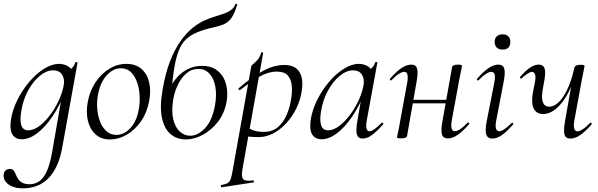

<svg xmlns="http://www.w3.org/2000/svg" viewBox="-38 -748 3269 1049"><path d="M86.4 281Q36.4 281 6.8 258.3Q-22.8 235.6 -17.4 203Q-14.8 186.8 -4.7 180.8Q5.4 174.8 15.8 174.8Q29.4 174.8 36.4 183.4Q43.4 192 48.1 204.4Q52.8 216.8 60.5 229.1Q68.2 241.4 83.2 250Q98.2 258.6 125.4 258.6Q149 258.6 171.9 245.5Q194.8 232.4 214.1 195.1Q233.4 157.8 246.2 86.4L301 -229L318 -246Q288.4 -170.4 248.4 -111.6Q208.4 -52.8 165 -19.9Q121.6 13 80.6 13Q48.2 13 31.1 -11.1Q14 -35.2 21.2 -91Q29 -145.2 55.7 -199.5Q82.4 -253.8 120.5 -299.1Q158.6 -344.4 201.7 -371.7Q244.8 -399 284.4 -399Q302.8 -399 320.6 -392.3Q338.4 -385.6 351.1 -370.3Q363.8 -355 365.8 -330.4L323.4 -357Q335.6 -359 352.1 -373.4Q368.6 -387.8 373.6 -407Q375.6 -410 381.1 -408.8Q386.6 -407.6 385.6 -405.6L301.2 62.6Q281.6 168.6 227.5 224.8Q173.4 281 86.4 281ZM116.6 -36Q144.6 -36 174.6 -57.8Q204.6 -79.6 232.3 -115.2Q260 -150.8 280.5 -193.5Q301 -236.2 309.2 -277Q317.2 -314 302 -339.2Q286.8 -364.4 249.2 -363.6Q214.2 -362.8 178.1 -332.6Q142 -302.4 114.6 -251.6Q87.2 -200.8 77.4 -136Q69.8 -85.8 79.4 -60.9Q89 -36 116.6 -36Z M563 14Q515.2 14 484.3 -13.8Q453.4 -41.6 442.2 -88.6Q431 -135.6 441.8 -193Q453 -251.6 483.8 -298.1Q514.6 -344.6 558.6 -371.8Q602.6 -399 652.4 -399Q704.4 -399 735.8 -370.7Q767.2 -342.4 777.4 -295.5Q787.6 -248.6 776.4 -193Q764.2 -129.8 730.7 -82.9Q697.2 -36 652.8 -11Q608.4 14 563 14ZM597.8 -11Q639.4 -11 673.7 -47.3Q708 -83.6 719.8 -149Q727 -186 724.9 -225.3Q722.8 -264.6 711 -298.6Q699.2 -332.6 677.2 -353.8Q655.2 -375 622.6 -375Q581 -375 546.2 -337.8Q511.4 -300.6 498.4 -236Q490.4 -197.4 493 -158Q495.6 -118.6 508.1 -85.2Q520.6 -51.8 543.4 -31.4Q566.2 -11 597.8 -11Z M976.4 13.8Q929.8 13.8 895.4 -14.1Q861 -42 847.4 -101.7Q833.8 -161.4 850 -256.6Q865.6 -348.4 891.2 -413.6Q916.8 -478.8 947.9 -522.7Q979 -566.6 1012.2 -593.7Q1045.4 -620.8 1077.1 -635.3Q1108.8 -649.8 1134.2 -657Q1161.8 -665.6 1184.6 -673.2Q1207.4 -680.8 1223.7 -692.7Q1240 -704.6 1247.6 -725Q1249.6 -729.6 1253.8 -726.2Q1258 -722.8 1258.6 -723Q1247.4 -687.6 1235.9 -665.7Q1224.4 -643.8 1209.4 -631.1Q1194.4 -618.4 1173.9 -611.1Q1153.4 -603.8 1124.2 -597.4Q1070.4 -585.2 1034.3 -569.3Q998.2 -553.4 975.2 -530Q952.2 -506.6 938.9 -472.5Q925.6 -438.4 916.4 -389.8Q910 -355.2 905 -309.2Q900 -263.2 893.6 -204.4L870.2 -223.4Q887.8 -268.8 909.7 -300.1Q931.6 -331.4 956.8 -350.8Q982 -370.2 1009.4 -379.2Q1036.8 -388.2 1065.2 -388.2Q1109.4 -388.2 1138.2 -370.4Q1167 -352.6 1182.7 -323.7Q1198.4 -294.8 1202.1 -260Q1205.8 -225.2 1199.8 -191.4Q1188.8 -129.8 1153.3 -83.6Q1117.8 -37.4 1070.7 -11.8Q1023.6 13.8 976.4 13.8ZM1001.6 -6.4Q1043 -6.4 1081.9 -47.3Q1120.8 -88.2 1136.4 -171.2Q1146.8 -229 1138.6 -274.1Q1130.4 -319.2 1106.5 -345.3Q1082.6 -371.4 1045.4 -371.4Q1007.8 -371.4 979.6 -346.5Q951.4 -321.6 933.3 -283.7Q915.2 -245.8 908.4 -204.6Q898 -141 908.5 -96.7Q919 -52.4 944.1 -29.4Q969.2 -6.4 1001.6 -6.4Z M1173.6 275Q1169.8 276 1168.7 270Q1167.6 264 1171.6 263Q1194 258.8 1205.1 252.7Q1216.2 246.6 1222 231.1Q1227.8 215.6 1232.8 185L1334.8 -386Q1334.8 -389 1342 -395.1Q1349.2 -401.2 1358.9 -410.4Q1368.6 -419.6 1376.9 -431.9Q1385.2 -444.2 1388.4 -459.2Q1389.6 -463.2 1395 -462.2Q1400.4 -461.2 1399.4 -457.2L1286.4 178Q1279.4 218.6 1290.9 231Q1302.4 243.4 1343.8 237.8Q1347.8 236.2 1349.4 242Q1351 247.8 1346 248.8ZM1376 1Q1339 1 1320.5 -2Q1302 -5 1288 -8L1298 -60.4Q1317.4 -46.8 1342.4 -37.1Q1367.4 -27.4 1404.2 -27.4Q1448.6 -27.4 1479.2 -52.5Q1509.8 -77.6 1528.7 -121.4Q1547.6 -165.2 1554.4 -220Q1559.2 -254.4 1555.3 -285.6Q1551.4 -316.8 1533.3 -336.8Q1515.2 -356.8 1474.2 -356.8Q1427.8 -356.8 1381.2 -330.1Q1334.6 -303.4 1273.4 -256Q1270.2 -254.4 1266.3 -259Q1262.4 -263.6 1265.6 -265.2Q1325.6 -318.2 1390.1 -355.6Q1454.6 -393 1516 -393Q1572 -393 1596.4 -357Q1620.8 -321 1610.8 -253Q1603.8 -202 1581.1 -156Q1558.4 -110 1525.7 -74.5Q1493 -39 1454.2 -19Q1415.4 1 1376 1Z M1718.6 13Q1686.2 13 1669.1 -11.1Q1652 -35.2 1659.2 -91Q1667 -145.2 1693.7 -199.5Q1720.4 -253.8 1758.5 -299.1Q1796.6 -344.4 1839.7 -371.7Q1882.8 -399 1922.4 -399Q1940.8 -399 1958.6 -392.3Q1976.4 -385.6 1989.1 -370.3Q2001.8 -355 2003.8 -330.4L1961.4 -357Q1973.6 -359 1990.1 -373.4Q2006.6 -387.8 2011.6 -407Q2013.6 -410 2019.1 -408.8Q2024.6 -407.6 2023.6 -405.6L1965.6 -89Q1955.8 -30.8 1980.6 -30.8Q1992.2 -30.8 2009.4 -43.5Q2026.6 -56.2 2047.4 -77Q2050.4 -80 2054.4 -76Q2058.4 -72 2055.4 -69Q2022.8 -32 1996.1 -11.5Q1969.4 9 1943.4 9Q1918.6 9 1911.9 -12.9Q1905.2 -34.8 1914.8 -89L1939 -229L1956 -246Q1926.4 -170.4 1886.4 -111.6Q1846.4 -52.8 1803 -19.9Q1759.6 13 1718.6 13ZM1754.6 -36Q1782.6 -36 1812.6 -57.8Q1842.6 -79.6 1870.3 -115.2Q1898 -150.8 1918.5 -193.5Q1939 -236.2 1947.2 -277Q1955.2 -314 1940 -339.2Q1924.8 -364.4 1887.6 -363.6Q1853.2 -362.8 1817 -332.6Q1780.8 -302.4 1753 -251.6Q1725.2 -200.8 1715.4 -136Q1707.8 -85.8 1717.4 -60.9Q1727 -36 1754.6 -36Z M2154.4 8Q2140.2 8 2135.6 6.3Q2131 4.6 2131 1.6Q2131 -1.6 2136.5 -24.8Q2142 -48 2146 -74L2187 -297Q2196.8 -355.6 2170.4 -355.6Q2158.8 -355.6 2140.7 -344Q2122.6 -332.4 2101.2 -310Q2098.2 -306 2093.8 -310.5Q2089.4 -315 2093.2 -318.2Q2126.8 -357.2 2155.4 -376.1Q2184 -395 2209.6 -395Q2234.4 -395 2240.8 -373.3Q2247.2 -351.6 2237.6 -299.4L2186.4 -7.2Q2183.8 8 2154.4 8ZM2191 -183.4 2194.8 -202.6H2427.2L2424.2 -183.4ZM2408.4 8.2Q2382.8 8.2 2376.5 -13.9Q2370.2 -36 2379.6 -87.4L2431.6 -379.6Q2434.2 -394.8 2462.8 -394.8Q2478 -394.8 2482.1 -393Q2486.2 -391.2 2486.2 -388.4Q2486.2 -385.2 2481.2 -362.4Q2476.2 -339.6 2471.2 -312.8L2430.2 -89.8Q2420.4 -31.2 2447.6 -31.2Q2472.6 -31.2 2515.8 -76.8Q2519.8 -80.8 2523.8 -76.7Q2527.8 -72.6 2524 -68.6Q2490.4 -30.4 2462.6 -11.1Q2434.8 8.2 2408.4 8.2Z M2651.2 9Q2627 9 2619 -12Q2611 -33 2621.8 -89L2662.8 -297Q2674.4 -355.6 2646.2 -355.6Q2634.6 -355.6 2616.5 -344Q2598.4 -332.4 2577.2 -310Q2574 -306 2569.6 -310.5Q2565.2 -315 2569 -318.2Q2603.4 -357.2 2631.2 -376.1Q2659 -395 2684.6 -395Q2710.2 -395 2717 -373.3Q2723.8 -351.6 2713.4 -299.4L2673 -89Q2667.2 -58.6 2672.2 -44.7Q2677.2 -30.8 2689.2 -30.8Q2700.2 -30.8 2718 -42.4Q2735.8 -54 2756.6 -75.4Q2760.6 -79.4 2764.6 -75Q2768.6 -70.6 2764.6 -67.4Q2732 -29.6 2704.6 -10.3Q2677.2 9 2651.2 9ZM2708 -477.2Q2687.6 -477.2 2676.1 -488.2Q2664.6 -499.2 2664.6 -520Q2664.6 -538.4 2676.1 -549.4Q2687.6 -560.4 2708 -560.4Q2728.4 -560.4 2739.3 -549.4Q2750.2 -538.4 2750.2 -520Q2750.2 -477.2 2708 -477.2Z M2929 -125Q2891.6 -125 2876.9 -157.6Q2862.2 -190.2 2876.6 -259.2L2884.4 -297Q2890.2 -327.6 2885.3 -341.4Q2880.4 -355.2 2868.2 -355.2Q2859 -355.2 2844.3 -345.6Q2829.6 -336 2812 -320.2Q2809 -316.2 2805 -320.2Q2801 -324.2 2804 -328.2Q2832 -360.6 2856.9 -377.8Q2881.8 -395 2905.2 -395Q2930.2 -395 2937.5 -373.6Q2944.8 -352.2 2934 -297L2930.4 -277.4Q2918 -216.2 2927.5 -190.7Q2937 -165.2 2962.6 -165.2Q3003.6 -165.2 3041.1 -222.8Q3078.6 -280.4 3100.4 -378.8L3113.8 -377.8Q3097.2 -300.2 3067.7 -243.4Q3038.2 -186.6 3002.4 -155.8Q2966.6 -125 2929 -125ZM3078 9Q3052.4 9 3046.1 -12.7Q3039.8 -34.4 3049.2 -86.6L3100.4 -378.8Q3104.6 -394 3132.4 -394Q3147.6 -394 3151.7 -392.2Q3155.8 -390.4 3155.8 -387.6Q3155.8 -384.4 3150.8 -361.2Q3145.8 -338 3140.8 -312L3099.8 -89Q3090 -30.4 3117.2 -30.4Q3128 -30.4 3146.1 -42Q3164.2 -53.6 3185.6 -76Q3189.4 -80 3193.4 -75.5Q3197.4 -71 3193.6 -67.8Q3160 -28.8 3131.9 -9.9Q3103.8 9 3078 9Z"/></svg>

Font: Cormorant Infant Light
Style: Italic
Weight: 300
Italic angle: -10°
Designer: Christian Thalmann (Catharsis Fonts)
Foundry: Catharsis Fonts
Version: Version 4.001